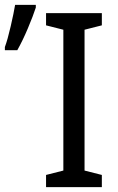

<svg xmlns="http://www.w3.org/2000/svg" viewBox="-35 -768 484 788"><path d="M36 -562Q58 -601 79.5 -652Q101 -703 112 -737V-748H27Q22 -717 9 -660.5Q-4 -604 -15 -575V-562ZM383 -50 312 -68V-646L383 -664V-714H154V-664L225 -646V-68L154 -50V0H383Z"/></svg>

Font: Noto Sans Display SemiCondensed
Style: Regular
Weight: 400
Width: 4
Designer: Monotype Design team
Foundry: Monotype Imaging Inc.
Version: 1.000